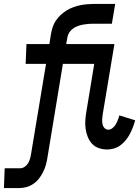

<svg xmlns="http://www.w3.org/2000/svg" viewBox="-93 -755 713 980"><path d="M-73 205 -69 104H9Q21 104 32 97Q43 90 49.5 79.5Q56 69 59.5 57.5Q63 46 65 34L142 -429H38L42 -530H159L167 -580Q170 -598 175.5 -615.5Q181 -633 192 -649.5Q203 -666 217 -679Q231 -692 247.5 -702Q264 -712 282 -718.5Q300 -725 317.5 -728.5Q335 -732 353 -733.5Q371 -735 389 -735H495L478 -634H385Q371 -634 358 -633Q345 -632 331.5 -629.5Q318 -627 305 -622.5Q292 -618 280 -609.5Q268 -601 260.5 -589Q253 -577 251 -564L245 -530H303L299 -463L298 -429H228L149 50Q146 69 141 87Q136 105 127 123Q118 141 106 156.5Q94 172 77 183.5Q60 195 41.5 200Q23 205 4 205ZM455 8Q432 8 411.5 1Q391 -6 377 -21Q363 -36 355 -56Q347 -76 344 -97.5Q341 -119 342.5 -141.5Q344 -164 348 -186L388 -429H298L299 -463L303 -530H491L431 -170Q429 -158 428.5 -146Q428 -134 430 -122.5Q432 -111 440 -102Q448 -93 460 -93Q471 -93 481.5 -101.5Q492 -110 498 -120.5Q504 -131 508.5 -142.5Q513 -154 516 -166L597 -141Q592 -123 585.5 -106Q579 -89 570.5 -72.5Q562 -56 550 -41Q538 -26 523 -14.5Q508 -3 490 2.5Q472 8 455 8Z"/></svg>

Font: Iosevka Curly Slab Extended
Style: Bold Italic
Weight: 700
Width: 7
Italic angle: -9°
Monospace: yes
Designer: Belleve Invis
Foundry: Belleve Invis
Version: Version 11.0.0; ttfautohint (v1.8.3)